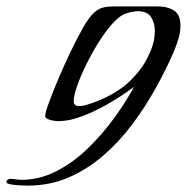

<svg xmlns="http://www.w3.org/2000/svg" viewBox="-108 -419 583 599"><path d="M-21 160Q-25 160 -41.5 159.5Q-58 159 -73 156.5Q-88 154 -88 149Q-88 144 -84 141.5Q-80 139 -76 139Q-67 139 -58 140.5Q-49 142 -41 142Q16 142 69 114.5Q122 87 167.5 42.5Q213 -2 249.5 -52.5Q286 -103 310 -148Q281 -126 239.5 -101Q198 -76 154 -58.5Q110 -41 72 -41Q68 -41 58.5 -42.5Q49 -44 41 -47.5Q33 -51 33 -57Q33 -66 40 -86Q47 -106 51 -116Q59 -137 75 -175Q91 -213 111 -255Q131 -297 150.5 -331.5Q170 -366 185 -379Q199 -392 213.5 -395.5Q228 -399 247 -399H384Q415 -399 435 -386Q455 -373 455 -339Q455 -319 448.5 -297.5Q442 -276 434 -257Q410 -202 377.5 -143.5Q345 -85 304.5 -31Q264 23 214.5 66Q165 109 106.5 134.5Q48 160 -21 160ZM139 -88Q149 -88 159 -91Q169 -94 178 -97Q227 -114 264.5 -139.5Q302 -165 333 -207Q350 -231 362.5 -261.5Q375 -292 375 -322Q375 -348 363 -366Q351 -384 322 -384Q312 -384 301 -381.5Q290 -379 280 -375Q263 -368 242 -344.5Q221 -321 200 -287.5Q179 -254 161.5 -218.5Q144 -183 133 -152Q122 -121 122 -103Q122 -88 139 -88Z"/></svg>

Font: My Soul
Style: Regular
Weight: 400
Designer: Robert E. Leuschke
Foundry: Robert E. Leuschke
Version: Version 1.010; ttfautohint (v1.8.4.7-5d5b)